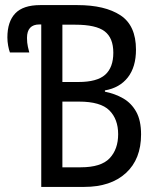

<svg xmlns="http://www.w3.org/2000/svg" viewBox="-20 -734 603 754"><path d="M142 0V-638H135Q86 -638 86 -585Q86 -566 89.5 -550.5Q93 -535 95 -528H19Q15 -538 12 -554.5Q9 -571 9 -587Q9 -649 40 -681.5Q71 -714 138 -714H284Q392 -714 453 -674Q514 -634 514 -539Q514 -471 482 -430Q450 -389 392 -379V-374Q432 -366 464 -347.5Q496 -329 515 -295Q534 -261 534 -206Q534 -109 474.5 -54.5Q415 0 311 0ZM288 -412Q361 -412 393 -440.5Q425 -469 425 -527Q425 -585 391 -611Q357 -637 276 -637H225V-412ZM297 -77Q377 -77 410.5 -112.5Q444 -148 444 -207Q444 -266 409.5 -300.5Q375 -335 290 -335H225V-77Z"/></svg>

Font: Noto Sans Mono SemiCondensed
Style: Regular
Weight: 400
Width: 4
Designer: Monotype Design Team
Foundry: Monotype Imaging Inc.
Version: Version 2.014